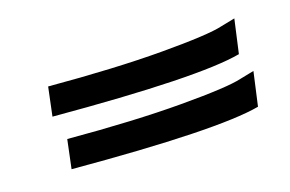

<svg xmlns="http://www.w3.org/2000/svg" viewBox="-40 -502 478 317"><g transform="rotate(-15 199.0 -343.5)"><path d="M51 -258 57 -308Q172 -308 253.5 -315Q335 -322 359 -330L383 -337L375 -278Q302 -258 51 -258ZM43 -350 49 -400Q164 -400 245.5 -407Q327 -414 351 -422L375 -429L367 -370Q294 -350 43 -350Z"/></g></svg>

Font: Mr Bedfort
Style: Regular
Weight: 400
Designer: Alejandro Paul
Foundry: Alejandro Paul
Version: Version 1.000